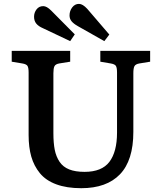

<svg xmlns="http://www.w3.org/2000/svg" viewBox="-20 -965 838 999"><path d="M522.9 -751 384.8 -829.1Q363.3 -841.3 352.5 -854.2Q341.8 -867.2 341.8 -884.8Q341.8 -908.2 355.7 -926.5Q369.6 -944.8 391.1 -944.8Q410.2 -944.8 434.1 -918.9L548.8 -785.2ZM345.2 -751 204.1 -817.9Q180.2 -828.1 168.7 -842.3Q157.2 -856.4 157.2 -877.9Q157.2 -899.4 170.2 -916.3Q183.1 -933.1 205.1 -933.1Q223.1 -933.1 246.1 -910.2L369.1 -786.1ZM402.8 14.2Q327.1 14.2 272.9 -5.9Q218.8 -25.9 187.7 -63.7Q156.7 -101.6 142.8 -150.1Q128.9 -198.7 128.9 -262.2V-587.9Q128.9 -612.8 123 -622.1Q117.2 -631.3 96.2 -634.8L41 -644V-700.2H345.2V-644L288.1 -634.8Q268.6 -631.3 263.2 -620.1Q257.8 -608.9 257.8 -584V-272.9Q257.8 -220.7 264.9 -185.3Q272 -149.9 290 -123Q308.1 -96.2 340.1 -83.5Q372.1 -70.8 419.9 -70.8Q509.8 -70.8 549.3 -123Q588.9 -175.3 588.9 -274.9V-587.9Q588.9 -612.8 583 -622.1Q577.1 -631.3 556.2 -634.8L502 -644V-700.2H761.2V-644L705.1 -634.8Q685.1 -631.3 679.4 -620.4Q673.8 -609.4 673.8 -584V-278.8Q673.8 -130.4 604.2 -58.1Q534.7 14.2 402.8 14.2Z"/></svg>

Font: Literata Book SemiBold
Style: Regular
Weight: 600
Designer: Latin by Veronika Burian and Jose Scaglione. Greek by Irene Vlachou. Cyrillic by Vera Evstafieva
Foundry: TypeTogether
Version: Version 2.003;PS 002.003;hotconv 1.0.88;makeotf.lib2.5.64775